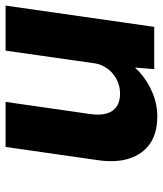

<svg xmlns="http://www.w3.org/2000/svg" viewBox="32 -603 582 686"><g transform="rotate(-90 323.0 -260.0)"><path d="M250 11Q191 11 153.5 -14.5Q116 -40 100 -88Q84 -136 94 -203L141 -531H302L258 -225Q254 -193 260.5 -170Q267 -147 285 -134.5Q303 -122 331 -122Q352 -122 370.5 -129Q389 -136 403.5 -148.5Q418 -161 427.5 -177.5Q437 -194 440 -214L485 -531H646L570 0H419L428 -109L459 -121Q442 -83 409.5 -53.5Q377 -24 335.5 -6.5Q294 11 250 11Z"/></g></svg>

Font: Lexend
Style: Bold Italic
Weight: 700
Italic angle: -8.13011°
Designer: Bonnie Shaver-Troup, Thomas Jockin
Foundry: Lexend
Version: Version 1.007